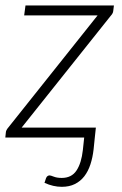

<svg xmlns="http://www.w3.org/2000/svg" viewBox="-25 -518 458 723"><path d="M401.5 -477.5Q401 -468 392 -458.5L56.5 -37.5H336L332 0L327.5 44Q324 75 315.5 101Q307 127 292.5 145.8Q278 164.5 257 175Q236 185.5 207.5 185.5Q175.5 185.5 142.5 170.5L148.5 152.5Q151 146.5 154.8 144.5Q158.5 142.5 161.5 142.5Q165.5 142.5 177.5 147.2Q189.5 152 207.5 152Q244.5 152 263 124.2Q281.5 96.5 287 47L292 0H-5L-3 -19Q-3 -23 -0.5 -28Q2 -33 6 -37.5L342.5 -460H66L71 -497.5H404Z"/></svg>

Font: Lato Light
Style: Italic
Weight: 300
Italic angle: -7°
Designer: Lukasz Dziedzic
Foundry: tyPoland Lukasz Dziedzic
Version: Version 2.007; 2014-02-27